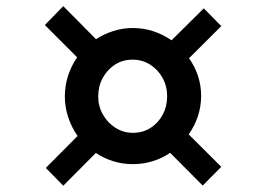

<svg xmlns="http://www.w3.org/2000/svg" viewBox="-20 -652 824 610"><path d="M125.5 -118.5 226.5 -220Q207.5 -247 196.8 -279.2Q186 -311.5 186 -345.5Q186 -379.5 196.2 -411.2Q206.5 -443 225 -470L122.5 -572.5L181 -632.5L285 -527.5Q310.5 -544 340.2 -553.5Q370 -563 402 -563Q436 -563 467 -552.8Q498 -542.5 525 -524L627.5 -625.5L683 -569L580.5 -467Q599 -441 609 -410.8Q619 -380.5 619 -347.5Q619 -314 608.8 -283Q598.5 -252 579.5 -225L683 -122L624 -62.5L520.5 -166.5Q495 -149 464.8 -139.8Q434.5 -130.5 402 -130.5Q369.5 -130.5 339.8 -139.8Q310 -149 284.5 -166L181 -62ZM292 -346Q292 -314.5 307 -288Q322 -261.5 347 -245.8Q372 -230 402 -230Q434 -230 458.5 -245.8Q483 -261.5 497 -287.8Q511 -314 511 -346Q511 -378.5 496.2 -405Q481.5 -431.5 456.5 -447Q431.5 -462.5 401.5 -462.5Q370 -462.5 345.5 -446.8Q321 -431 306.5 -404.5Q292 -378 292 -346Z"/></svg>

Font: Merriweather 48pt ExtraBold
Style: Italic
Weight: 800
Italic angle: -7.8°
Version: Version 2.101